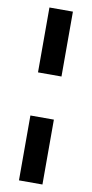

<svg xmlns="http://www.w3.org/2000/svg" viewBox="-92 -768 423 886"><g transform="rotate(10 120.0 -325.0)"><path d="M65 -730V-426H175V-730ZM65 -224V80H175V-224Z"/></g></svg>

Font: Zilla Slab Bold
Style: Regular
Weight: 700
Designer: Typotheque.com
Foundry: Typotheque type foundry
Version: Version 1.3; 2018